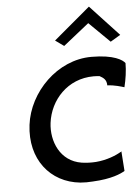

<svg xmlns="http://www.w3.org/2000/svg" viewBox="-64 -1039 790 1089"><g transform="rotate(-5 331.5 -494.0)"><path d="M276 -815 325 -780 472 -897 590 -781 647 -815 484 -990ZM591 -153C563 -136 510 -114 448 -109C420 -107 393 -108 366 -112C245 -131 197 -248 210 -352C226 -480 327 -594 476 -594C487 -594 498 -593 509 -592H510C532 -580 549 -568 549 -536C593 -534 627 -522 645 -517C656 -562 663 -609 663 -653C650 -671 602 -705 473 -705C279 -705 113 -536 90 -351C66 -158 178 -17 349 0C372 2 396 2 420 0C527 -5 581 -30 604 -44L596 -157C596 -157 594 -154 593 -153Z"/></g></svg>

Font: Bluebird
Style: LiObl
Weight: 300
Designer: Jasper
Foundry: Cannot Into Space Fonts
Version: Version 0.98